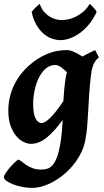

<svg xmlns="http://www.w3.org/2000/svg" viewBox="-32 -712 529 977"><path d="M179.7 -85.9Q184.6 -85.9 193.1 -89.4Q201.7 -92.8 215.1 -104.5Q228.5 -116.2 247.1 -138.2Q265.6 -160.2 290.5 -197.3Q292 -225.6 294.9 -257.6Q297.9 -289.6 304.2 -328.1Q305.7 -336.4 308.6 -344.7Q293.5 -358.9 278.3 -370.1Q263.2 -381.3 250 -381.3Q230 -381.3 213.9 -372.1Q197.8 -362.8 185.3 -347.4Q172.9 -332 163.6 -312Q154.3 -292 148.4 -270.3Q142.6 -248.5 139.6 -226.3Q136.7 -204.1 136.7 -185.1Q136.7 -132.8 148.9 -109.4Q161.1 -85.9 179.7 -85.9ZM471.2 -420.4Q454.6 -406.7 445.1 -386.7Q435.5 -366.7 431.2 -331.5Q424.3 -273.4 421.6 -228.8Q418.9 -184.1 416.7 -145.8Q414.6 -107.4 411.9 -72.8Q409.2 -38.1 402.3 -0.5Q396.5 33.2 381.1 64.5Q365.7 95.7 344.2 123Q322.8 150.4 296.6 172.6Q270.5 194.8 242.4 210.7Q214.4 226.6 186 235.4Q157.7 244.1 132.3 244.1Q106.4 244.1 80.6 239Q54.7 233.9 34.2 225.8Q13.7 217.8 0.7 208.3Q-12.2 198.7 -12.2 189.9Q-12.2 184.6 -7.3 175.8Q-2.4 167 4.9 157Q12.2 147 21 137Q29.8 127 38.1 118.9Q46.4 110.8 52.7 105.7Q59.1 100.6 61 100.6Q66.9 100.6 75.9 108.4Q85 116.2 98.9 125.7Q112.8 135.3 132.3 143.1Q151.9 150.9 179.2 150.9Q195.3 150.9 209.7 146.2Q224.1 141.6 236.1 127.7Q248 113.8 257.6 88.9Q267.1 64 274.4 23.4Q280.3 -12.7 283 -43Q285.6 -73.2 287.1 -102.1Q246.1 -44.9 206.5 -12.5Q167 20 125 20Q108.9 20 88.9 10.7Q68.8 1.5 51.5 -18.8Q34.2 -39.1 22.2 -71Q10.3 -103 10.3 -148.9Q10.3 -226.6 47.9 -294.7Q85.4 -362.8 158.2 -411.1Q185.1 -429.2 222.7 -443.1Q260.3 -457 308.6 -457Q326.2 -457 347.2 -446.8Q368.2 -436.5 387.7 -424.3Q405.8 -435.1 422.6 -442.9Q439.5 -450.7 452.1 -457ZM460 -651.9Q441.9 -612.3 418.2 -585Q394.5 -557.6 369.4 -540.5Q344.2 -523.4 320.1 -515.6Q295.9 -507.8 276.4 -507.8Q254.9 -507.8 232.2 -515.6Q209.5 -523.4 189.5 -540.8Q169.4 -558.1 153.3 -585.4Q137.2 -612.8 128.9 -651.9Q132.3 -656.2 137.7 -662.1Q143.1 -668 149.2 -673.8Q155.3 -679.7 160.9 -684.8Q166.5 -689.9 170.4 -692.4Q177.7 -668.9 190.9 -653.3Q204.1 -637.7 219.7 -627.9Q235.4 -618.2 251.7 -614Q268.1 -609.9 282.2 -609.9Q297.4 -609.9 316.7 -614Q335.9 -618.2 355.2 -627.9Q374.5 -637.7 392.8 -653.3Q411.1 -668.9 424.3 -692.4Q427.7 -689.9 432.9 -685.1Q438 -680.2 443.1 -674.3Q448.2 -668.5 452.9 -662.4Q457.5 -656.2 460 -651.9Z"/></svg>

Font: Gentium Book Basic
Style: Bold Italic
Weight: 700
Italic angle: -8°
Designer: J. Victor Gaultney and Annie Olsen
Foundry: SIL International
Version: Version 1.102; 2013; Maintenance release